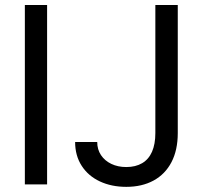

<svg xmlns="http://www.w3.org/2000/svg" viewBox="-20 -727 799 757"><path d="M165.7 0H78V-707.2H165.7ZM680.9 -707.2V-202.3Q680.9 -135.4 656.1 -87.7Q631.2 -40.1 585.5 -15.2Q539.7 9.7 477.9 9.7Q419.5 9.7 373.8 -11.7Q328 -33.1 302.1 -73.2Q276.2 -113.3 276.2 -167.1H363.3Q363.3 -137.8 378.1 -115.5Q393 -93.2 418.9 -80.8Q444.8 -68.4 477.9 -68.4Q514.5 -68.4 540.4 -83.6Q566.3 -98.8 579.4 -128.8Q592.5 -158.8 592.5 -202.3V-707.2Z"/></svg>

Font: Pretendard Variable
Style: Regular
Weight: 400
Designer: Base glyphs from Inter by Rasmus Andersson; Hangul glyphs from Noto Sans CJK(Source Han Sans) by Jang Soo-young and Kang
Foundry: Kil Hyung-jin
Version: Version 1.100;FEAKit 1.0